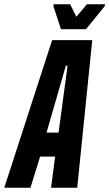

<svg xmlns="http://www.w3.org/2000/svg" viewBox="-66 -875 510 895"><path d="M-46 0 177 -688H364L294 0H172L191 -145H121L76 0ZM151 -257H207L249 -569H241ZM218 -739 183 -846 184 -855H261L290 -797L339 -855H424L422 -846L335 -739Z"/></svg>

Font: Saira Ultra Condensed ExtraBold
Style: Italic
Weight: 800
Width: 1
Italic angle: -12°
Designer: Hector Gatti with collaboration of the Omnibus-Type team
Foundry: Omnibus-Type
Version: Version 1.001; ttfautohint (v1.8)